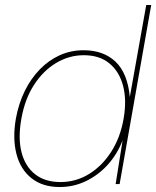

<svg xmlns="http://www.w3.org/2000/svg" viewBox="-20 -740 628 772"><path d="M220 12Q151 12 106.5 -23.5Q62 -59 46 -121.5Q30 -184 44 -264Q55 -324 79.5 -374Q104 -424 140 -461Q176 -498 220.5 -518Q265 -538 316 -538Q396 -538 444.5 -492Q493 -446 502 -350L568 -720H588L461 0H445L473 -176Q452 -121 414.5 -79Q377 -37 327 -12.5Q277 12 220 12ZM223 -8Q285 -8 337.5 -40Q390 -72 427 -129.5Q464 -187 477 -263Q490 -337 475 -394.5Q460 -452 420 -485Q380 -518 317 -518Q258 -518 206 -487Q154 -456 117 -399Q80 -342 66 -263Q52 -185 66.5 -128Q81 -71 121 -39.5Q161 -8 223 -8Z"/></svg>

Font: DM Sans 9pt Thin
Style: Italic
Weight: 250
Italic angle: -10°
Version: Version 4.004;gftools[0.9.30]